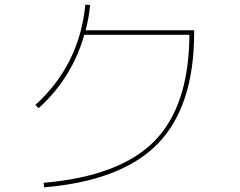

<svg xmlns="http://www.w3.org/2000/svg" viewBox="-20 -801 1040 831"><path d="M132.8 -346.7Q323.2 -518.6 349.6 -781.2L370.1 -779.3Q364.3 -720.7 350.6 -669.9H820.3V-660.2Q820.3 -341.8 664.1 -180.2Q507.8 -18.6 170.9 9.8L168.9 -9.8Q498 -38.1 647.9 -189.9Q797.9 -341.8 799.8 -650.4H344.7Q292 -463.9 147.5 -333Z"/></svg>

Font: Mgen+ 1mn thin
Style: Regular
Weight: 100
Designer: [Source Han Sans]
Ryoko NISHIZUKA  (kana & ideographs); Paul D. Hunt (Latin, Greek & Cyrillic); Wenlong ZHANG  (bopomofo
Version: Version 1.059.20150602